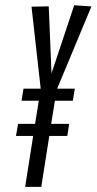

<svg xmlns="http://www.w3.org/2000/svg" viewBox="-20 -726 375 746"><path d="M63.6 -334.6 71.3 -381.5H138.1L102.5 -700L169.4 -701.4L180.1 -440.9L268.3 -705.5L335.2 -701L202.1 -381.5H270.7L263 -334.6H193.4L178.8 -244.7H248.8L241.5 -197.8H171.5L140.4 0H77.7L108.9 -197.8H42L50.4 -244.7H116.2L130.8 -334.6Z"/></svg>

Font: Georama ExtraCondensed Thin
Style: Italic
Weight: 100
Width: 2
Italic angle: -9°
Designer: Jean-Baptiste Levee
Foundry: Production Type
Version: Version 1.001